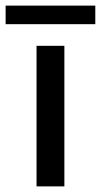

<svg xmlns="http://www.w3.org/2000/svg" viewBox="-58 -663 359 683"><path d="M-38 -643H281V-577H-38ZM72 -500H171V0H72Z"/></svg>

Font: Albert Sans Medium
Style: Regular
Weight: 500
Designer: Andreas Rasmussen
Foundry: a.Foundry
Version: Version 1.025